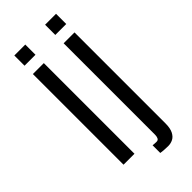

<svg xmlns="http://www.w3.org/2000/svg" viewBox="-307 -937 1097 1097"><g transform="rotate(-45 242.0 -388.0)"><path d="M75.7 0V-732.4H164.1V0ZM75.7 -799.8V-882.3H164.1V-799.8ZM332 105.5Q312 105.5 295.7 104Q279.3 102.5 271.5 101.1V39.1Q277.3 39.6 284.9 40.3Q292.5 41 301.3 41Q314.5 41 319.3 30.8Q324.2 20.5 324.2 6.8V-732.4H412.1V2Q412.1 42 400.4 64.7Q388.7 87.4 370.6 96.4Q352.5 105.5 332 105.5ZM324.2 -799.8V-882.3H412.6V-799.8Z"/></g></svg>

Font: AntonioLight
Style: Regular
Weight: 300
Designer: Vernon Adams
Foundry: Vernon Adams
Version: Version 1.002